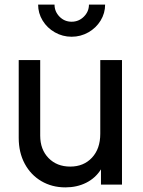

<svg xmlns="http://www.w3.org/2000/svg" viewBox="-20 -799 620 831"><path d="M61 -202V-539H154V-212Q154 -152 190 -115Q226 -78 284 -78Q342 -78 378 -116.5Q414 -155 414 -220V-539H508V0H417V-66Q393 -28 353 -8Q313 12 263 12Q205 12 159 -15Q113 -42 87 -90.5Q61 -139 61 -202ZM145 -779H216Q216 -749 237.5 -727Q259 -705 290 -705Q321 -705 343 -727Q365 -749 365 -779H435Q435 -742 415.5 -710Q396 -678 362.5 -659Q329 -640 290 -640Q251 -640 217.5 -659Q184 -678 164.5 -710Q145 -742 145 -779Z"/></svg>

Font: Evergrow Sans 
Style: Medium
Weight: 500
Foundry: 10Web
Version: Version 1.000